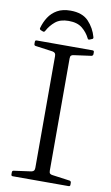

<svg xmlns="http://www.w3.org/2000/svg" viewBox="-101 -978 595 1029"><g transform="rotate(10 197.0 -464.0)"><path d="M197 -928Q262 -928 295.5 -892.5Q329 -857 342 -809Q344 -800 336 -798L324 -793Q316 -790 313 -797Q298 -828 271 -850Q244 -872 197 -872Q151 -872 124.5 -850Q98 -828 82 -798Q78 -790 71 -792L58 -797Q50 -801 52 -808Q61 -841 78.5 -868Q96 -895 125 -911.5Q154 -928 197 -928ZM157 0V-739H236V0ZM45 0Q37 0 37 -9V-20Q37 -29 45 -30L139 -43Q149 -45 153 -50Q157 -55 157 -66V-217H236V-64Q236 -53 240.5 -48.5Q245 -44 255 -43L350 -30Q358 -28 358 -19V-8Q358 0 349 0ZM37 -730Q37 -739 45 -739H349Q358 -739 358 -731V-720Q358 -712 350 -709L255 -696Q245 -695 240.5 -690.5Q236 -686 236 -675V-522H157V-673Q157 -684 153 -689Q149 -694 139 -696L45 -709Q37 -710 37 -719Z"/></g></svg>

Font: Hahmlet Light
Style: Regular
Weight: 300
Designer: Minjoo Ham & Mark Frömberg
Foundry: hypertype
Version: Version 1.002